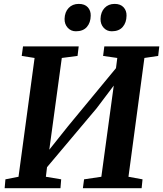

<svg xmlns="http://www.w3.org/2000/svg" viewBox="-20 -986 855 1006"><path d="M4.4 0 8.4 -46.4 77 -59.8 161.2 -682.3 93.8 -693 100.6 -743H392.4L386.3 -693L303.8 -682.3L230.7 -146.1L203.8 -158.4L337.1 -325.5L624.4 -673.3L580 -568.4L594.5 -682.3L520.2 -693L526.6 -743H814.6L808.8 -693L736.6 -682.3L653.1 -59.8L726.8 -46.4L722.1 0H414.3L420.5 -46.4L511 -59.8L583.5 -592.3L609.6 -582L486 -418.3L188.6 -65.1L229.4 -135.4L220.4 -59.8L300.6 -46.4L296.8 0ZM377.5 -822.1Q351.6 -822.1 334.7 -840.7Q317.8 -859.4 318.3 -887.1Q319.3 -922.8 339.6 -944.2Q359.9 -965.6 392.7 -965.6Q424 -965.6 440.1 -947.8Q456.1 -930 455.3 -903.6Q454.8 -867.2 435 -844.6Q415.3 -822.1 377.5 -822.1ZM565.5 -822.1Q539.7 -822.1 523 -840.7Q506.2 -859.4 506.7 -887.1Q507.7 -922.8 527.9 -944.2Q548.1 -965.6 580.7 -965.6Q611.2 -965.6 627.5 -947.8Q643.8 -930 643 -903.6Q642.5 -867.2 622.7 -844.6Q603 -822.1 565.5 -822.1Z"/></svg>

Font: Merriweather Light
Style: Italic
Weight: 300
Italic angle: -7.8°
Designer: Eben Sorkin
Foundry: Eben Sorkin
Version: Version 2.101